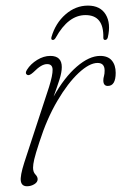

<svg xmlns="http://www.w3.org/2000/svg" viewBox="-20 -640 422 668"><path d="M75 -379.5Q65.5 -384.5 74 -397.5Q86.5 -417.5 109.2 -431.5Q132 -445.5 155 -445.5Q195 -445.5 195 -406.5Q195 -388.5 186.8 -362.8Q178.5 -337 166.5 -304Q204 -371 247.2 -408.2Q290.5 -445.5 328.5 -445.5Q355.5 -445.5 369 -429.5Q382.5 -413.5 382.5 -386.5Q382.5 -341 355 -341Q339.5 -341 339.5 -360.5Q339.5 -368 341.8 -375.5Q344 -383 344 -394.5Q344 -421 319.5 -421Q291 -421 253.5 -386Q216 -351 179.5 -289Q143 -227 117 -145.5Q103.5 -104.5 99.2 -86Q95 -67.5 95 -56.5Q95 -41.5 103 -33.2Q111 -25 111 -16.5Q111 -6 99.2 1Q87.5 8 74 8Q55.5 8 52.5 -9.8Q49.5 -27.5 64.5 -74.5L150.5 -337Q163.5 -378.5 163 -397.8Q162.5 -417 144 -417Q134 -417 122.8 -410.5Q111.5 -404 95.5 -388Q81.5 -375.5 75 -379.5ZM277.5 -587.5Q217.5 -587.5 174 -509Q169.5 -501 164 -501Q156.5 -501 159 -511Q173 -559.5 208 -590Q243 -620.5 286 -620.5Q329 -620.5 347.8 -589.5Q366.5 -558.5 355 -509.5Q352.5 -501 345.5 -501Q339.5 -501 339.5 -509Q341.5 -587.5 277.5 -587.5Z"/></svg>

Font: Fraunces 72pt S100 Thin
Style: Italic
Weight: 100
Italic angle: -16°
Version: Version 1.000; ttfautohint (v1.8.3)